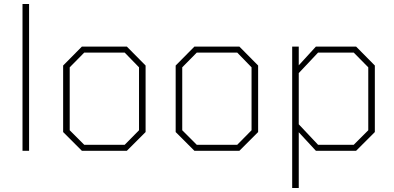

<svg xmlns="http://www.w3.org/2000/svg" viewBox="-20 -757 1980 964"><path d="M93 0V-737H126V0Z M391 0 297 -94V-428L391 -523H617L711 -428V-94L617 0ZM403 -30H606L678 -103V-419L606 -493H403L330 -419V-103Z M956 0 862 -94V-428L956 -523H1182L1276 -428V-94L1182 0ZM968 -30H1171L1243 -103V-419L1171 -493H968L895 -419V-103Z M1447 187V-523H1480V-429L1566 -523H1768L1862 -428V-94L1768 0H1566L1480 -93V187ZM1577 -30H1756L1829 -103V-419L1756 -493H1577L1480 -390V-133Z"/></svg>

Font: Tomorrow ExtraLight
Style: Regular
Weight: 275
Designer: Tony de Marco, Monica Rizzolli
Foundry: Just in Type
Version: Version 2.002